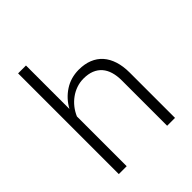

<svg xmlns="http://www.w3.org/2000/svg" viewBox="-206 -881 1011 1011"><g transform="rotate(-45 300.0 -375.0)"><path d="M152.8 -426.3Q180.7 -477.1 227.1 -507.3Q273.4 -537.6 333 -538.1Q376.5 -538.1 409.9 -524.7Q443.4 -511.2 466.1 -485.6Q488.8 -460 500.7 -422.6Q512.7 -385.3 512.7 -337.4V0H454.1V-337.4Q454.1 -372.6 445.8 -400.4Q437.5 -428.2 420.7 -447.5Q403.8 -466.8 378.4 -477.1Q353 -487.3 318.8 -487.3Q291 -487.3 265.6 -478.5Q240.2 -469.7 218.8 -454.1Q197.3 -438.5 180.4 -417.2Q163.6 -396 152.8 -370.6V0H94.2V-750H152.8Z"/></g></svg>

Font: Roboto Mono Light
Style: Regular
Weight: 300
Designer: Google
Version: Version 2.000985; 2015; ttfautohint (v1.3)